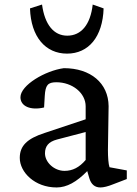

<svg xmlns="http://www.w3.org/2000/svg" viewBox="-20 -816 601 845"><path d="M229 9C274 9 317 -15 364 -63L373 -32C381 -5 397 9 422 9C436 9 456 4 478 -5L538 -28V-66L462 -80C457 -94 455 -125 455 -156L458 -349C457 -450 379 -516 261 -516C179 -505 70 -441 70 -388C70 -348 115 -329 174 -343L177 -394C180 -441 190 -454 228 -454C298 -454 357 -407 357 -348V-291L177 -231C99 -206 67 -174 67 -121C67 -58 133 9 229 9ZM112 -779C116 -654 180 -580 275 -580C370 -580 432 -654 436 -779L388 -796C378 -707 337 -659 276 -659C217 -659 177 -707 165 -796ZM178 -141C178 -172 193 -192 231 -202L357 -235V-112C329 -79 299 -64 264 -64C218 -64 178 -102 178 -141Z"/></svg>

Font: TPK Tissa Web Medium
Style: Regular
Weight: 500
Designer: Jacques Le Bailly, Suppakit Chalermlarp | Katatrad Co.,Ltd.
Foundry: Jacques Le Bailly, Cadson Demak Co.,Ltd.
Version: Version 5.000;Glyphs 3.1.2 (3151)